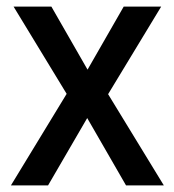

<svg xmlns="http://www.w3.org/2000/svg" viewBox="-20 -559 526 579"><path d="M181 -276 21 -539H135L244 -349L353 -539H466L306 -275L474 0H360L243 -203L125 0H13Z"/></svg>

Font: Noto Sans Telugu SemiCondensed Medium
Style: Regular
Weight: 500
Width: 4
Designer: Jelle Bosma - Monotype Design Team
Foundry: Monotype Imaging Inc.
Version: Version 2.005; ttfautohint (v1.8.4.7-5d5b)